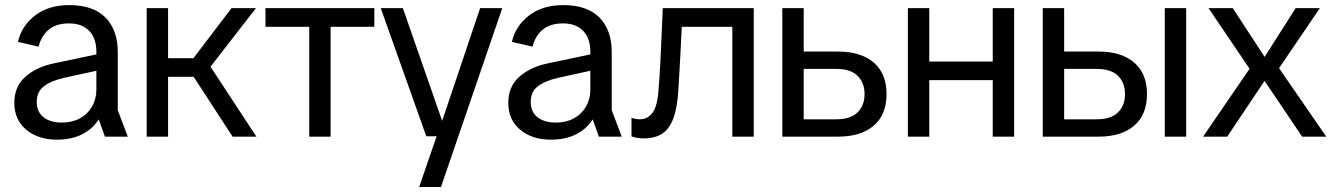

<svg xmlns="http://www.w3.org/2000/svg" viewBox="-20 -543 5300 763"><path d="M206 12Q131.8 12 84.3 -27.5Q36.9 -67 36.9 -134.2Q36.9 -199.7 81.5 -238.6Q126.2 -277.5 194.3 -291.2L408.2 -336.3V-271.6L235.6 -234Q183.7 -222.2 154.8 -200.4Q126 -178.7 126 -138Q126 -98.7 152.8 -77.3Q179.6 -55.9 226.3 -55.9Q266.7 -55.9 297.5 -72.6Q328.3 -89.4 345.6 -119.3Q363 -149.1 363 -187.3V-337.2Q363 -390.2 334.7 -420.1Q306.3 -450 254.5 -450Q203.4 -450 173.8 -425.4Q144.3 -400.8 133.3 -357.6L51.2 -376.5Q65.7 -439.8 119.1 -481.2Q172.4 -522.7 255.7 -522.7Q350.5 -522.7 399.2 -473.2Q448 -423.7 448 -335.3V-104.9L487.9 0H397L372.3 -68.5Q347.7 -30.1 305.8 -9Q264 12 206 12Z M904.3 0 723.2 -278.3 900.1 -510.7H997.2L787.7 -240.7L795.7 -309.7L998.9 0ZM562.9 0V-510.7H647.9V0ZM599.7 -237.8V-311.6H765.8V-237.8Z M1208.8 0V-480.7H1293.8V0ZM1035 -436.6V-510.7H1467.6V-436.6Z M1645.8 200 1722.7 -23.5 1728.3 -36.6 1888 -510.7H1976L1732.5 200ZM1674 -1.6 1493.1 -510.7H1581L1740.9 -51.7H1764L1761.8 -1.6Z M2169 12Q2094.8 12 2047.3 -27.5Q1999.9 -67 1999.9 -134.2Q1999.9 -199.7 2044.5 -238.6Q2089.2 -277.5 2157.3 -291.2L2371.2 -336.3V-271.6L2198.6 -234Q2146.7 -222.2 2117.8 -200.4Q2089 -178.7 2089 -138Q2089 -98.7 2115.8 -77.3Q2142.6 -55.9 2189.3 -55.9Q2229.7 -55.9 2260.5 -72.6Q2291.3 -89.4 2308.6 -119.3Q2326 -149.1 2326 -187.3V-337.2Q2326 -390.2 2297.7 -420.1Q2269.3 -450 2217.5 -450Q2166.4 -450 2136.8 -425.4Q2107.3 -400.8 2096.3 -357.6L2014.2 -376.5Q2028.7 -439.8 2082.1 -481.2Q2135.4 -522.7 2218.7 -522.7Q2313.5 -522.7 2362.2 -473.2Q2411 -423.7 2411 -335.3V-104.9L2450.9 0H2360L2335.3 -68.5Q2310.7 -30.1 2268.8 -9Q2227 12 2169 12Z M2537.8 7Q2523.6 7 2511.1 4.7Q2498.6 2.3 2489.6 -1V-75Q2497.4 -72 2505.8 -70.5Q2514.2 -69 2523 -69Q2554.3 -69 2573.9 -96Q2593.4 -123 2597.4 -191.5Q2599.4 -214.4 2600.8 -237.6Q2602.3 -260.7 2603.7 -284.7Q2605.1 -308.8 2606.1 -335.6L2613.9 -510.7H2975.3V0H2890.2V-486.3L2914.1 -436.6H2637.6L2691.8 -486.3L2684 -329Q2682.2 -289.4 2679.9 -254.7Q2677.7 -220 2675.7 -185.8Q2671.7 -114.6 2655.6 -72Q2639.5 -29.4 2610.7 -11.2Q2581.9 7 2537.8 7Z M3088.9 0V-510.7H3173.9V-338.1H3310.5Q3401.3 -338.1 3452.2 -294.4Q3503.1 -250.7 3503.1 -169Q3503.1 -87.4 3452.2 -43.7Q3401.3 0 3310.5 0ZM3173.9 -68.9H3302.9Q3360 -68.9 3387.8 -96.3Q3415.7 -123.7 3415.7 -169Q3415.7 -214.6 3387.8 -241.9Q3360 -269.2 3302.9 -269.2H3173.9Z M3925.1 0V-510.7H4010.1V0ZM3587.9 0V-510.7H3672.9V0ZM3637.4 -224.6V-298.6H3958.9V-224.6Z M4123.9 0V-510.7H4208.9V-338.1H4345.5Q4436.3 -338.1 4487.2 -294.4Q4538.1 -250.7 4538.1 -169Q4538.1 -87.4 4487.2 -43.7Q4436.3 0 4345.5 0ZM4208.9 -68.9H4337.9Q4395 -68.9 4422.8 -96.3Q4450.7 -123.7 4450.7 -169Q4450.7 -214.6 4422.8 -241.9Q4395 -269.2 4337.9 -269.2H4208.9ZM4608.8 0V-510.7H4693.8V0Z M4761 0 4945.7 -269.7 4782.6 -510.7H4879L5005.5 -317L5129 -510.7H5225L5062.9 -272L5250.5 0H5154.6L5005.3 -221.7L4856.9 0Z"/></svg>

Font: TikTok Sans Light
Style: Regular
Weight: 300
Version: Version 4.000